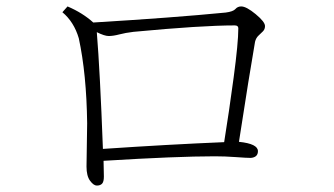

<svg xmlns="http://www.w3.org/2000/svg" viewBox="-20 -637 1040 597"><path d="M190 -617Q237 -597 270 -567Q518 -582 682 -598Q705 -601 712 -609Q719 -617 730 -617Q746 -617 775 -593Q804 -569 804 -556Q804 -546 797.5 -539.5Q791 -533 783.5 -526Q776 -519 773 -507Q756 -410 723 -196Q782 -190 782 -167Q782 -148 760 -146Q747 -146 713.5 -148.5Q680 -151 648 -151Q530 -151 302 -137L303 -88Q303 -72 297.5 -66Q292 -60 281 -60Q271 -60 260 -75Q249 -90 249 -119Q249 -146 251 -254Q249 -407 225 -518Q210 -569 174 -599ZM281 -537Q291 -415 300 -174Q507 -188 677 -195Q692 -288 706.5 -396Q721 -504 721 -549Q721 -558 710 -558Q607 -558 395 -538Q370 -535 351 -530Q332 -525 318 -525Q305 -525 281 -537Z"/></svg>

Font: Minh Nguyen ExtraLight
Style: Regular
Weight: 250
Designer: Ryoko NISHIZUKA 西塚涼子 (kana & ideographs); Frank Grießhammer (Latin, Greek & Cyrillic); Wenlong ZHANG 张文龙 (bopomofo); San
Foundry: Adobe
Version: Version 1.100;July 7, 2023;FontCreator 14.0.0.2814 64-bit